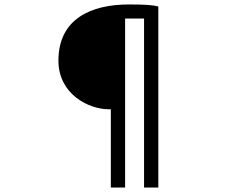

<svg xmlns="http://www.w3.org/2000/svg" viewBox="-20 -784 1040 861"><path d="M468 -294H477V57H541V-701H626V57H690V-755C663 -762 626 -764 558 -764C389 -764 242 -700 242 -512C242 -363 376 -294 468 -294Z"/></svg>

Font: Bithumb Trading Sans
Style: Regular
Weight: 400
Designer: HamHyungwon
Foundry: Bithumb
Version: Version 1.300;FEAKit 1.0